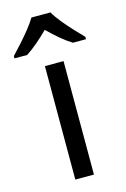

<svg xmlns="http://www.w3.org/2000/svg" viewBox="-158 -821 574 876"><g transform="rotate(-15 129.0 -383.0)"><path d="M173 0H85V-536H173ZM173 -766Q185 -744 207.5 -716.5Q230 -689 254.5 -662.5Q279 -636 298 -617V-606H236Q210 -622 182 -645.5Q154 -669 127 -696Q100 -669 73 -646Q46 -623 20 -606H-40V-617Q-21 -637 2.5 -663Q26 -689 48 -716.5Q70 -744 83 -766Z"/></g></svg>

Font: Noto Sans Chakma
Style: Regular
Weight: 400
Designer: Zachary Quinn Scheuren - Monotype Design Team
Foundry: Monotype Imaging Inc.
Version: Version 2.003; ttfautohint (v1.8.4.7-5d5b)